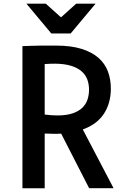

<svg xmlns="http://www.w3.org/2000/svg" viewBox="-20 -1016 665 1036"><path d="M101.1 -767.1Q128.4 -768.1 150.9 -768.8Q173.3 -769.5 194.6 -769.8Q215.8 -770 236.8 -770Q257.8 -770 282.2 -770Q363.3 -770 419.7 -752.4Q476.1 -734.9 511.2 -703.9Q546.4 -672.9 562.3 -630.4Q578.1 -587.9 578.1 -537.6Q578.1 -460.4 541.3 -403.1Q504.4 -345.7 426.8 -317.4L592.8 -0.5H460.9L310.1 -294.9Q301.3 -294.4 292 -294.2Q282.7 -293.9 272.9 -293.9Q247.6 -293.9 221.2 -295.4V0H101.1ZM221.2 -397.9Q239.7 -395.5 256.8 -394.3Q273.9 -393.1 289.6 -393.1Q337.4 -393.1 370.1 -403.8Q402.8 -414.6 422.9 -433.3Q442.9 -452.1 451.7 -477.5Q460.4 -502.9 460.4 -531.7Q460.4 -562.5 450.7 -588.1Q440.9 -613.8 418.9 -632.3Q397 -650.9 362.1 -661.4Q327.1 -671.9 276.9 -672.4Q263.7 -672.4 250 -671.9Q236.3 -671.4 221.2 -670.4ZM122.6 -996.1H227.1L309.1 -922.4L391.1 -996.1H495.6L361.3 -835.4H256.8Z"/></svg>

Font: Tauri
Style: Regular
Weight: 400
Designer: Yvonne Schüttler
Foundry: Yvonne Schüttler
Version: Version 1.003; ttfautohint (v0.93.8-669f) -l 13 -r 13 -G 200